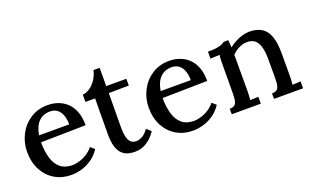

<svg xmlns="http://www.w3.org/2000/svg" viewBox="-75 -1003 2240 1383"><g transform="rotate(-20 1045.0 -312.0)"><path d="M283 16Q213 16 157.5 -16.5Q102 -49 70 -108.5Q38 -168 38 -249Q38 -319 69.5 -380Q101 -441 158 -478.5Q215 -516 290 -516Q332 -516 369.5 -503Q407 -490 436.5 -462.5Q466 -435 483 -391.5Q500 -348 500 -286L156 -280Q156 -212 171.5 -159Q187 -106 222 -77Q257 -48 313 -48Q340 -48 370.5 -57.5Q401 -67 428.5 -85Q456 -103 475 -128L506 -101Q476 -56 437 -30.5Q398 -5 357.5 5.5Q317 16 283 16ZM160 -332H391Q391 -370 380.5 -400.5Q370 -431 348 -449Q326 -467 292 -467Q239 -467 205 -433.5Q171 -400 160 -332Z M770 16Q745 16 719.5 9.5Q694 3 673 -16.5Q652 -36 640 -73Q628 -110 628 -171L630 -444H556V-500Q583 -501 611 -520Q639 -539 660 -571Q681 -603 689 -640H736V-500H890V-448L736 -446L734 -179Q734 -141 740.5 -112.5Q747 -84 762.5 -68.5Q778 -53 805 -53Q828 -53 852.5 -67Q877 -81 899 -113L933 -83Q909 -48 885 -28Q861 -8 839 1.5Q817 11 799 13.5Q781 16 770 16Z M1215 16Q1145 16 1089.5 -16.5Q1034 -49 1002 -108.5Q970 -168 970 -249Q970 -319 1001.5 -380Q1033 -441 1090 -478.5Q1147 -516 1222 -516Q1264 -516 1301.5 -503Q1339 -490 1368.5 -462.5Q1398 -435 1415 -391.5Q1432 -348 1432 -286L1088 -280Q1088 -212 1103.5 -159Q1119 -106 1154 -77Q1189 -48 1245 -48Q1272 -48 1302.5 -57.5Q1333 -67 1360.5 -85Q1388 -103 1407 -128L1438 -101Q1408 -56 1369 -30.5Q1330 -5 1289.5 5.5Q1249 16 1215 16ZM1092 -332H1323Q1323 -370 1312.5 -400.5Q1302 -431 1280 -449Q1258 -467 1224 -467Q1171 -467 1137 -433.5Q1103 -400 1092 -332Z M1516 0V-42Q1546 -42 1558 -56Q1570 -70 1572.5 -95Q1575 -120 1575 -153L1576 -361Q1576 -377 1576.5 -395.5Q1577 -414 1580 -432Q1562 -431 1543.5 -430.5Q1525 -430 1509 -429V-482Q1554 -482 1579.5 -486.5Q1605 -491 1618.5 -497Q1632 -503 1639 -510H1675Q1676 -501 1676.5 -493Q1677 -485 1677.5 -476Q1678 -467 1679 -453Q1701 -471 1727 -485Q1753 -499 1781.5 -507.5Q1810 -516 1836 -516Q1925 -516 1964.5 -462Q2004 -408 2004 -293V-124Q2004 -106 2003 -87.5Q2002 -69 2000 -50Q2016 -51 2032.5 -51.5Q2049 -52 2063 -53V0H1840V-42Q1870 -42 1882 -56Q1894 -70 1896.5 -95Q1899 -120 1899 -153V-293Q1898 -372 1873.5 -412Q1849 -452 1795 -451Q1763 -451 1732 -435Q1701 -419 1680 -396Q1680 -386 1680 -374.5Q1680 -363 1680 -351V-124Q1680 -106 1679 -87.5Q1678 -69 1676 -50Q1692 -51 1708.5 -51.5Q1725 -52 1739 -53V0Z"/></g></svg>

Font: Lora Medium
Style: Regular
Weight: 500
Designer: Olga Karpushina, Alexei Vanyashin (Cyrillic)
Foundry: Cyreal
Version: Version 3.004